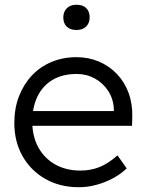

<svg xmlns="http://www.w3.org/2000/svg" viewBox="-20 -774 612 804"><path d="M310.3 10Q230.9 10 170 -24.7Q109 -59.3 74.5 -120Q40 -180.7 40 -259Q40 -320 59.3 -370.3Q78.7 -420.7 113.1 -457.5Q147.6 -494.3 195.6 -514.5Q243.6 -534.6 300.2 -534.6Q350.9 -534.6 394.2 -516.2Q437.6 -497.7 469.4 -464.5Q501.2 -431.3 518.2 -385.7Q535.2 -340 533.9 -285L532.9 -247.1H94.4L79.2 -308.9H470.2L456.2 -291.9L456.8 -316.2Q454.9 -359.7 433.2 -393.1Q411.5 -426.5 376.9 -445.4Q342.3 -464.3 301.3 -464.3Q242.5 -464.3 201 -440Q159.4 -415.8 137.4 -370.9Q115.4 -326 115 -263.7Q115.4 -202.6 140.7 -156.5Q166.1 -110.5 211.6 -85.1Q257.2 -59.7 316.9 -59.7Q360.3 -59.7 397.3 -74.7Q434.3 -89.8 472 -123.4L510.5 -69Q486.2 -45.3 453.7 -27.8Q421.2 -10.3 384.4 -0.2Q347.6 10 310.3 10ZM300.3 -648.4Q273.7 -648.4 259.4 -662.4Q245.1 -676.3 245.1 -701.3Q245.1 -724.5 259.7 -739.3Q274.3 -754.1 300.2 -754.1Q326.6 -754.1 341 -740.2Q355.4 -726.2 355.4 -701.1Q355.4 -677.7 340.8 -663Q326.2 -648.4 300.3 -648.4Z"/></svg>

Font: Lexend Medium
Style: Regular
Weight: 500
Designer: Bonnie Shaver-Troup, Thomas Jockin
Foundry: Lexend
Version: Version 1.005